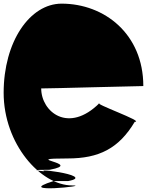

<svg xmlns="http://www.w3.org/2000/svg" viewBox="-60 -797 806 1053"><path d="M-40 -288C-40 -569 104 -777 278 -777C512 -777 726 -611 726 -325C683 -325 224 -312 166 -312C166 -183 316 -62 486 -232C443 -232 737 -129 679 -129C592 17 483 72 312 72C36 72 406 98 213 134C-19 134 397 154 226 154C36 112 485 164 314 196H234C2 268 448 220 336 220C162 220 -40 -8 -40 -288Z"/></svg>

Font: Chaingun
Style: Regular
Weight: 400
Version: Version 0.91